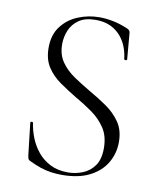

<svg xmlns="http://www.w3.org/2000/svg" viewBox="-76 -696 636 769"><g transform="rotate(10 242.5 -312.0)"><path d="M138 -504Q138 -462 158.5 -432.5Q179 -403 211.5 -381Q244 -359 280 -338Q317 -317 351 -293.5Q385 -270 407.5 -237.5Q430 -205 430 -157Q430 -111 407.5 -72.5Q385 -34 340 -11Q295 12 227 12Q205 12 183.5 9Q162 6 139.5 -1.5Q117 -9 91 -22Q86 -25 84.5 -29.5Q83 -34 82 -41L67 -171Q66 -176 71.5 -176.5Q77 -177 78 -173Q82 -143 94 -113Q106 -83 126.5 -58Q147 -33 177.5 -17.5Q208 -2 249 -2Q280 -2 309 -13.5Q338 -25 356.5 -51Q375 -77 375 -122Q375 -171 353.5 -203.5Q332 -236 299 -259.5Q266 -283 229 -304Q194 -325 161 -348Q128 -371 107.5 -402.5Q87 -434 87 -481Q87 -533 113 -567.5Q139 -602 180.5 -619Q222 -636 267 -636Q293 -636 321.5 -630.5Q350 -625 381 -612Q389 -609 392.5 -604.5Q396 -600 396 -595L405 -489Q405 -485 399.5 -485Q394 -485 393 -489Q391 -511 382.5 -534.5Q374 -558 357.5 -578Q341 -598 315.5 -610.5Q290 -623 254 -623Q211 -623 185.5 -605Q160 -587 149 -560Q138 -533 138 -504Z"/></g></svg>

Font: Cormorant Infant Light
Style: Regular
Weight: 300
Designer: Christian Thalmann (Catharsis Fonts)
Foundry: Catharsis Fonts
Version: Version 4.001